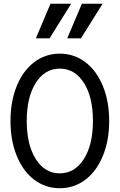

<svg xmlns="http://www.w3.org/2000/svg" viewBox="-20 -997 640 1027"><path d="M436.5 -35.6Q376.5 9.8 299.8 9.8Q223.1 9.8 163.1 -35.6Q103 -81.1 69.6 -163.3Q36.1 -245.6 36.1 -350.1Q36.1 -454.6 69.6 -536.9Q103 -619.1 163.1 -664.6Q223.1 -710 299.8 -710Q376.5 -710 436.5 -664.6Q496.6 -619.1 530.3 -536.9Q564 -454.6 564 -350.1Q564 -245.6 530.3 -163.3Q496.6 -81.1 436.5 -35.6ZM299.8 -629.9Q219.7 -629.9 171.4 -553.7Q123 -477.5 123 -350.1Q123 -222.7 171.4 -146.2Q219.7 -69.8 299.8 -69.8Q379.9 -69.8 428.5 -146.2Q477.1 -222.7 477.1 -350.1Q477.1 -477.5 428.7 -553.7Q380.4 -629.9 299.8 -629.9ZM360.8 -977.1 245.1 -792H171.9L250 -977.1ZM528.8 -977.1 413.1 -792H339.8L418 -977.1Z"/></svg>

Font: CommitMono
Style: Regular
Weight: 400
Monospace: yes
Designer: Eigil Nikolajsen
Foundry: Eigil Nikolajsen
Version: Version 1.143